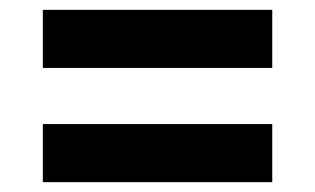

<svg xmlns="http://www.w3.org/2000/svg" viewBox="-20 -500 640 390"><path d="M67 -362V-480H533V-362ZM67 -130V-248H533V-130Z"/></svg>

Font: IBM Plex Thai
Style: Bold
Weight: 700
Designer: Mike Abbink, Paul van der Laan, Pieter van Rosmalen, Ben Mitchell, Mark Frömberg
Foundry: Bold Monday
Version: Version 1.0